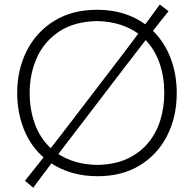

<svg xmlns="http://www.w3.org/2000/svg" viewBox="-20 -790 880 872"><path d="M130.9 62.5 93.3 30.8Q115.7 3.4 136.5 -22.9Q157.2 -49.3 177.7 -75.2Q118.2 -127.4 88.1 -203.9Q58.1 -280.3 58.1 -367.7Q58.1 -474.1 101.8 -559.8Q145.5 -645.5 226.8 -695.6Q308.1 -745.6 421.4 -745.6Q487.3 -745.6 542.2 -728.3Q597.2 -710.9 639.6 -679.7Q656.2 -701.7 672.6 -724.1Q689 -746.6 705.6 -769.5L745.6 -739.3Q727.1 -716.3 709.5 -694.1Q691.9 -671.9 674.8 -649.9Q727.5 -598.1 755.1 -525.1Q782.7 -452.1 782.7 -367.7Q782.7 -259.8 739.3 -174.1Q695.8 -88.4 615.2 -39.1Q534.7 10.3 423.8 10.3Q360.4 10.3 307.6 -5.1Q254.9 -20.5 213.4 -47.9Q192.9 -20.5 172.4 6.8Q151.9 34.2 130.9 62.5ZM114.7 -367.7Q114.7 -293 138.2 -227.8Q161.6 -162.6 210.4 -117.2Q232.4 -145 254.4 -173.6Q276.4 -202.1 300.3 -233.4L502.4 -497.6Q530.8 -534.7 556.9 -569.1Q583 -603.5 607.9 -637.2Q572.3 -663.1 525.6 -678Q479 -692.9 421.9 -694.3Q317.4 -692.4 249.3 -647.2Q181.2 -602.1 147.9 -528.6Q114.7 -455.1 114.7 -367.7ZM421.9 -41Q502 -42.5 559.3 -69.6Q616.7 -96.7 653.8 -142.1Q690.9 -187.5 708.5 -245.6Q726.1 -303.7 726.1 -367.7Q726.1 -440.9 704.8 -502.4Q683.6 -564 641.6 -607.9Q616.7 -575.7 591.1 -542.5Q565.4 -509.3 537.6 -473.1L333.5 -206.1Q310.1 -175.8 288.1 -147Q266.1 -118.2 245.1 -90.3Q279.8 -67.9 323.7 -54.9Q367.7 -42 421.9 -41Z"/></svg>

Font: Pinar-FD Light
Style: Regular
Weight: 300
Designer: Amin Abedi
Version: Version 2.000